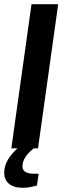

<svg xmlns="http://www.w3.org/2000/svg" viewBox="-36 -706 297 914"><path d="M18 0 114 -686H241L145 0ZM73 188Q30 188 7 169Q-16 150 -16 116Q-16 55 52 -4H123L125 0Q71 42 71 86Q71 121 126 121H148L140 177Q122 182 106 185Q90 188 73 188Z"/></svg>

Font: Archivo Narrow
Style: Bold Italic
Weight: 700
Italic angle: -8°
Designer: Hector Gatti
Foundry: Omnibus-Type
Version: Version 3.002